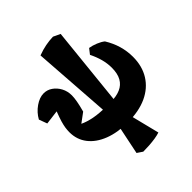

<svg xmlns="http://www.w3.org/2000/svg" viewBox="-253 -861 1233 1233"><g transform="rotate(-45 364.0 -244.0)"><path d="M389 20Q295.8 20 225.6 -7.2Q155.5 -34.5 117 -84.2Q78.5 -134 78.5 -200.5Q78.5 -220.5 81.5 -240.5Q84.5 -260.5 92.1 -286.4Q99.8 -312.2 114 -349.2Q128.2 -386.2 150 -441L151 -358L18 -341.2L-2.5 -397Q20.5 -439 60.5 -466.9Q100.5 -494.8 138.2 -494.8Q170.8 -494.8 197.6 -476Q224.5 -457.2 241 -426.2Q257.5 -395.2 257.5 -357Q257.5 -336 252.1 -305.9Q246.8 -275.8 235 -232.2L171.2 -185Q205.2 -168.8 252.6 -159.5Q300 -150.2 370.5 -150.2H405.5Q455.2 -150.2 491 -165.8Q526.8 -181.2 545.6 -214.5Q564.5 -247.8 564.5 -301.8Q564.5 -340.5 553.9 -379.9Q543.2 -419.2 523.5 -459L551 -494.2Q578.2 -489.8 606.2 -478.2Q634.2 -466.8 652.5 -452Q710.2 -358.8 710.2 -254.8Q710.2 -170 671.6 -108.1Q633 -46.2 561.4 -13.1Q489.8 20 389 20ZM326 222.8 289.2 198 331.2 -5.5 336.5 -105.5 296.2 -681Q336.5 -695.8 369.9 -702.1Q403.2 -708.5 438 -709.5L485.5 -687L424.2 -93.2L429.2 -5L481.5 204.2Q463.5 210.5 436.9 214.8Q410.2 219 381.4 220.9Q352.5 222.8 326 222.8Z"/></g></svg>

Font: Eczar
Style: Regular
Weight: 400
Designer: Vaibhav Singh
Foundry: Rosetta Type Foundry
Version: Version 2.000